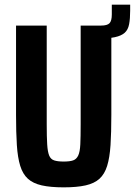

<svg xmlns="http://www.w3.org/2000/svg" viewBox="-20 -798 580 826"><path d="M347 -632V-688H415Q441 -688 451 -698Q461 -708 461 -736V-778H540V-752Q540 -718 535.5 -694Q531 -670 516.5 -657Q502 -644 474 -638Q446 -632 398 -632ZM254 8Q197 8 159.5 -0.5Q122 -9 100 -29Q78 -49 67 -84.5Q56 -120 52.5 -174Q49 -228 49 -304V-688H181V-263Q181 -209 183 -177Q185 -145 191.5 -129Q198 -113 213 -108Q228 -103 254 -103Q280 -103 294.5 -108Q309 -113 316.5 -129Q324 -145 325.5 -177Q327 -209 327 -263V-688H459V-304Q459 -228 455.5 -174Q452 -120 441 -84.5Q430 -49 408 -29Q386 -9 348.5 -0.5Q311 8 254 8Z"/></svg>

Font: Saira Condensed
Style: Bold
Weight: 700
Width: 3
Designer: Hector Gatti with collaboration of the Omnibus-Type team
Foundry: Omnibus-Type
Version: Version 1.101